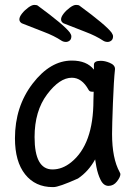

<svg xmlns="http://www.w3.org/2000/svg" viewBox="-20 -739 540 783"><path d="M41 -175Q41 -304 113 -398Q185 -492 273 -492Q334 -492 363 -455V-475Q363 -491 391 -491Q408 -491 427 -483Q449 -474 449 -458Q449 -458 449 -457Q444 -411 440.5 -318Q437 -225 437 -193Q437 -93 468 -37Q469 -36 471 -30V-29Q471 -17 457 1Q443 19 422.5 19Q402 19 390 -6Q379 -28 373 -59Q370 -76 368 -89Q341 -40 298 -11Q220 24 198 24Q196 24 195 24Q124 24 82.5 -28Q41 -80 41 -175ZM194 -48Q234 -48 270 -77Q361 -150 361 -330Q361 -350 362 -365Q359 -365 355 -365Q345 -365 341 -373Q314 -422 273 -422Q223 -422 172 -354Q121 -286 121 -180Q121 -48 194 -48ZM441 -591Q441 -579 434 -573.5Q427 -568 419 -568Q409 -568 401 -573Q371 -593 328.5 -609Q286 -625 239 -644Q229 -650 229 -660Q229 -670 239.5 -683.5Q250 -697 265 -708Q280 -719 290 -719Q300 -719 304 -716Q413 -636 435 -606Q441 -597 441 -591ZM271 -591Q271 -579 264 -573.5Q257 -568 249 -568Q239 -568 231 -573Q201 -593 158.5 -609Q116 -625 69 -644Q59 -650 59 -660Q59 -670 69.5 -683.5Q80 -697 95 -708Q110 -719 120 -719Q130 -719 134 -716Q243 -636 265 -606Q271 -597 271 -591Z"/></svg>

Font: Moon Stars Kai HW
Style: Bold
Weight: 700
Designer: GuiWonder
Version: Version 1.101